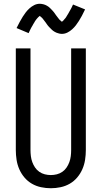

<svg xmlns="http://www.w3.org/2000/svg" viewBox="-20 -992 540 1020"><path d="M250 8Q224 8 198 2.5Q172 -3 149.5 -16Q127 -29 110 -49Q93 -69 82.5 -93Q72 -117 68 -143Q64 -169 64 -195V-735H142V-195Q142 -179 144 -162.5Q146 -146 151.5 -131Q157 -116 166 -102.5Q175 -89 188.5 -79.5Q202 -70 218 -66Q234 -62 250 -62Q266 -62 282 -66Q298 -70 311.5 -79.5Q325 -89 334 -102.5Q343 -116 348.5 -131Q354 -146 356 -162.5Q358 -179 358 -195V-735H436V-195Q436 -169 432 -143Q428 -117 417.5 -93Q407 -69 390 -49Q373 -29 350.5 -16Q328 -3 302 2.5Q276 8 250 8ZM308 -812Q303 -812 298 -813Q293 -814 288.5 -815.5Q284 -817 279.5 -818.5Q275 -820 270.5 -823Q266 -826 262 -828.5Q258 -831 255 -834.5Q252 -838 248 -841.5Q244 -845 240.5 -849Q237 -853 234 -856.5Q231 -860 228.5 -864Q226 -868 223 -872Q220 -876 216.5 -880.5Q213 -885 210 -889Q207 -893 204 -896.5Q201 -900 196 -903.5Q191 -907 191 -909H193Q193 -908 189.5 -906Q186 -904 183.5 -901Q181 -898 178.5 -895.5Q176 -893 174.5 -891Q173 -889 171.5 -887Q170 -885 168.5 -883Q167 -881 165.5 -878.5Q164 -876 162.5 -873Q161 -870 159 -867.5Q157 -865 155.5 -861.5Q154 -858 152 -855Q150 -852 148 -848.5Q146 -845 144 -841Q142 -837 140 -833Q138 -829 136 -824.5Q134 -820 132 -816L68 -843Q77 -861 85 -876Q93 -891 101 -903.5Q109 -916 117 -926.5Q125 -937 136.5 -947.5Q148 -958 162 -965Q176 -972 192 -972Q197 -972 202 -971Q207 -970 211.5 -969Q216 -968 220.5 -966Q225 -964 229.5 -961.5Q234 -959 238 -956Q242 -953 245 -950Q248 -947 252 -943Q256 -939 259.5 -935Q263 -931 266 -927.5Q269 -924 271.5 -920Q274 -916 277 -912Q280 -908 283.5 -903.5Q287 -899 290 -895Q293 -891 296 -887.5Q299 -884 304 -880.5Q309 -877 309 -876H307L311 -878Q314 -880 316.5 -883Q319 -886 321.5 -889Q324 -892 325.5 -893.5Q327 -895 328.5 -897Q330 -899 331.5 -901.5Q333 -904 334.5 -906.5Q336 -909 337.5 -911.5Q339 -914 341 -917Q343 -920 344.5 -923Q346 -926 348 -929.5Q350 -933 352 -936.5Q354 -940 356 -943.5Q358 -947 360 -951Q362 -955 364 -959.5Q366 -964 368 -968L432 -942Q423 -923 415 -908Q407 -893 399 -880.5Q391 -868 383 -857.5Q375 -847 363.5 -836.5Q352 -826 338 -819Q324 -812 308 -812Z"/></svg>

Font: Iosevka Term Curly
Style: Regular
Weight: 400
Designer: Belleve Invis
Foundry: Belleve Invis
Version: Version 32.3.0